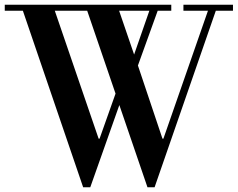

<svg xmlns="http://www.w3.org/2000/svg" viewBox="-46 -774 998 806"><path d="M303 12 50 -729H-26V-754H673V-729H616L533 -499L636 -192H640L827 -729H724V-754H932V-729H860L603 12H573L455 -333L333 12ZM368 -192H372L439 -381L320 -729H184ZM517 -545 581 -729H454Z"/></svg>

Font: Libre Bodoni
Style: Regular
Weight: 400
Designer: Pablo Impallari, Rodrigo Fuenzalida
Foundry: Impallari Type
Version: Version 2.005;gftools[0.9.23]